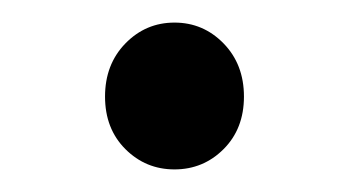

<svg xmlns="http://www.w3.org/2000/svg" viewBox="-20 -137 310 170"><path d="M134.5 13Q109 13 91 -5Q73 -23 73 -51.5Q73 -80 91 -98.5Q109 -117 134.5 -117Q160 -117 178 -98.5Q196 -80 196 -51.5Q196 -23 178 -5Q160 13 134.5 13Z"/></svg>

Font: Resource Han Rounded JP Normal
Style: Regular
Weight: 350
Designer: Cyano Hao (round all glyphs); Ryoko NISHIZUKA 西塚涼子 (kana, bopomofo & ideographs); Paul D. Hunt (Latin, Greek & Cyrillic)
Foundry: Cyano Hao
Version: 0.990